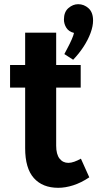

<svg xmlns="http://www.w3.org/2000/svg" viewBox="-20 -879 464 916"><path d="M329 -594 287 -621Q292 -631 302.5 -650.5Q313 -670 322 -690.5Q331 -711 333 -722Q308 -728 296.5 -746.5Q285 -765 285 -786Q285 -822 306.5 -840.5Q328 -859 353 -859Q381 -859 402.5 -839.5Q424 -820 424 -781Q424 -754 412 -721.5Q400 -689 378.5 -656Q357 -623 329 -594ZM258 17Q183 17 141.5 -29.5Q100 -76 100 -172V-723H248V-184Q248 -143 264 -122.5Q280 -102 306 -102Q319 -102 334.5 -107.5Q350 -113 366 -122L406 -33Q367 -7 329.5 5Q292 17 258 17ZM28 -461V-569H365V-461Z"/></svg>

Font: Yaldevi ExtraLight
Style: Regular
Weight: 200
Designer: Sol Matas, Rajitha Manaperi, Kosala Senevirathne
Foundry: Mooniak
Version: Version 1.100